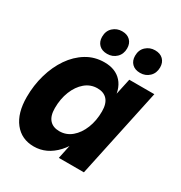

<svg xmlns="http://www.w3.org/2000/svg" viewBox="-174 -852 931 989"><g transform="rotate(30 292.0 -357.0)"><path d="M168 14Q95 14 52.5 -40Q10 -94 10 -189Q10 -259 28.5 -323Q47 -387 81 -436.5Q115 -486 162.5 -515Q210 -544 269 -544Q335 -544 371.5 -503Q408 -462 406 -385L384 -226Q360 -111 302 -48.5Q244 14 168 14ZM243 -120Q284 -120 315.5 -146.5Q347 -173 365 -218Q383 -263 383 -318Q383 -364 362.5 -387Q342 -410 304 -410Q263 -410 231.5 -383.5Q200 -357 182 -312Q164 -267 164 -212Q164 -166 184.5 -143Q205 -120 243 -120ZM310 0 341 -147 386 -265 393 -391 423 -530H572L459 0ZM453 -588Q422 -588 404.5 -605.5Q387 -623 387 -652Q387 -687 409.5 -707.5Q432 -728 463 -728Q494 -728 511.5 -710.5Q529 -693 529 -664Q529 -630 507 -609Q485 -588 453 -588ZM257 -588Q226 -588 208.5 -605.5Q191 -623 191 -652Q191 -687 213.5 -707.5Q236 -728 267 -728Q298 -728 315.5 -710.5Q333 -693 333 -664Q333 -630 311 -609Q289 -588 257 -588Z"/></g></svg>

Font: Radio Canada Big
Style: Bold Italic
Weight: 700
Italic angle: -12°
Designer: Étienne Aubert Bonn
Foundry: Coppers and Brasses
Version: Version 1.001